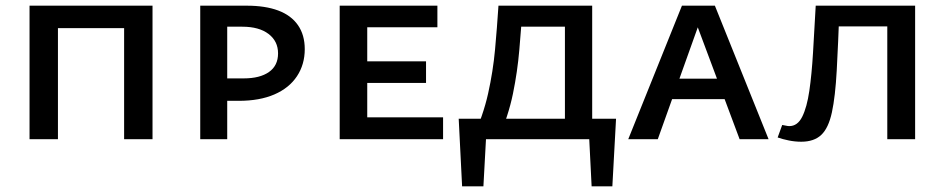

<svg xmlns="http://www.w3.org/2000/svg" viewBox="-20 -490 3326 676"><path d="M417 0V-470H517V0ZM84 0V-470H184V0ZM117 -391V-470H484V-391Z M685 0V-470H849Q914 -470 959.5 -453Q1005 -436 1029 -401.5Q1053 -367 1053 -317Q1053 -263 1025.5 -221.5Q998 -180 946 -157.5Q894 -135 821 -135H733V-214H838Q895 -214 927 -236.5Q959 -259 959 -302Q959 -345 925.5 -370.5Q892 -396 833 -396H780V0Z M1176 0V-470H1273V0ZM1209 0V-77H1540V0ZM1209 -198V-274H1480V-198ZM1209 -394V-470H1520V-394Z M1643 0Q1681 -82 1698.5 -160.5Q1716 -239 1723 -316Q1730 -393 1735 -470H1821Q1815 -392 1808.5 -315Q1802 -238 1786 -160Q1770 -82 1734 0ZM1607 166 1595 -72H1695L1682 166ZM1629 0 1620 -72H2149L2107 0ZM2063 166 2051 -72H2149L2136 166ZM1969 0V-470H2065V0ZM1784 -396V-470H2014V-396Z M2192 0 2381 -470H2497L2686 0H2584L2424 -428H2449L2296 0ZM2292 -141 2315 -213H2542L2576 -141Z M2801 9Q2779 9 2757 4.5Q2735 0 2718 -6L2734 -50Q2741 -49 2747.5 -47.5Q2754 -46 2759 -46Q2788 -46 2804.5 -79Q2821 -112 2829.5 -170Q2838 -228 2842.5 -304.5Q2847 -381 2852 -470H2936Q2931 -334 2926 -242Q2921 -150 2909 -94.5Q2897 -39 2871.5 -15Q2846 9 2801 9ZM3104 0V-470H3202V0ZM2885 -397V-470H3147V-397Z"/></svg>

Font: Ysabeau SC SemiBold
Style: Regular
Weight: 600
Designer: Christian Thalmann (Catharsis Fonts)
Version: Version 2.001;gftools[0.9.30]; featfreeze: smcp